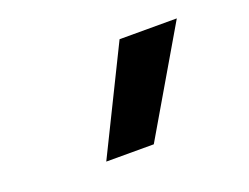

<svg xmlns="http://www.w3.org/2000/svg" viewBox="-62 -891 725 558"><g transform="rotate(-20 300.0 -611.5)"><path d="M185 -451 343 -772H520L332 -451Z"/></g></svg>

Font: Iosevka Curly HvExObl
Style: Regular
Weight: 900
Width: 7
Italic angle: -9°
Monospace: yes
Designer: Belleve Invis
Foundry: Belleve Invis
Version: Version 11.1.0; ttfautohint (v1.8.3)